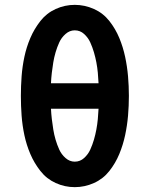

<svg xmlns="http://www.w3.org/2000/svg" viewBox="-20 -763 616 791"><path d="M288 8Q329 8 367 -9Q405 -26 430.5 -58.5Q456 -91 471.5 -128.5Q487 -166 495.5 -206Q504 -246 507.5 -286.5Q511 -327 511 -368Q511 -408 507.5 -448.5Q504 -489 495.5 -529Q487 -569 471.5 -606.5Q456 -644 430.5 -676.5Q405 -709 367 -726Q329 -743 288 -743Q247 -743 209.5 -726Q172 -709 146.5 -676.5Q121 -644 105 -606.5Q89 -569 80.5 -529Q72 -489 69 -448.5Q66 -408 66 -368Q66 -327 69 -286.5Q72 -246 80.5 -206Q89 -166 105 -128.5Q121 -91 146.5 -58.5Q172 -26 209.5 -9Q247 8 288 8ZM288 -97Q267 -97 250 -112Q233 -127 224 -147Q215 -167 209 -187.5Q203 -208 199.5 -229.5Q196 -251 193.5 -272.5Q191 -294 190 -315H386Q385 -294 383 -272.5Q381 -251 377 -229.5Q373 -208 367 -187.5Q361 -167 352 -147Q343 -127 326.5 -112Q310 -97 288 -97ZM386 -420H190Q191 -442 193.5 -463.5Q196 -485 199.5 -506Q203 -527 209 -547.5Q215 -568 224 -588Q233 -608 250 -623Q267 -638 288 -638Q310 -638 326.5 -623Q343 -608 352 -588Q361 -568 367 -547.5Q373 -527 377 -506Q381 -485 383 -463.5Q385 -442 386 -420Z"/></svg>

Font: Iosevka Sparkle
Style: Bold
Weight: 700
Designer: Belleve Invis
Foundry: Belleve Invis
Version: Version 4.5.0; ttfautohint (v1.8.3)